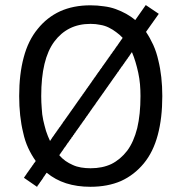

<svg xmlns="http://www.w3.org/2000/svg" viewBox="-20 -716 708 748"><path d="M73.2 -23.4Q85.9 -14.6 124 11.7Q124 11.7 125 10.7Q125 10.7 126 9.8Q126 8.8 126 7.8Q126 7.8 127 6.8Q127 6.8 127.9 5.9Q127.9 5.9 128.9 4.9Q128.9 4.9 128.9 3.9Q128.9 3.9 129.9 2.9Q129.9 2.9 130.9 2Q130.9 2 131.8 1Q131.8 1 131.8 0Q131.8 0 132.8 -1Q132.8 -1 133.8 -2Q133.8 -2 134.8 -3.9Q134.8 -3.9 135.7 -4.9Q135.7 -4.9 135.7 -5.9Q135.7 -5.9 136.7 -6.8Q136.7 -6.8 137.7 -7.8Q137.7 -7.8 138.7 -8.8Q138.7 -8.8 138.7 -9.8Q138.7 -9.8 139.6 -10.7Q139.6 -10.7 140.6 -11.7Q140.6 -11.7 140.6 -12.7Q140.6 -12.7 141.6 -13.7Q141.6 -13.7 142.6 -14.6Q142.6 -14.6 143.6 -15.6Q143.6 -15.6 143.6 -16.6Q143.6 -16.6 144.5 -17.6Q144.5 -17.6 145.5 -18.6Q145.5 -18.6 145.5 -19.5Q145.5 -19.5 146.5 -20.5Q146.5 -20.5 147.5 -21.5Q147.5 -22.5 148.4 -23.4Q148.4 -23.4 148.4 -24.4Q148.4 -24.4 149.4 -25.4Q149.4 -25.4 150.4 -26.4Q150.4 -26.4 150.4 -27.3Q150.4 -27.3 151.4 -28.3Q151.4 -28.3 152.3 -29.3Q152.3 -29.3 153.3 -30.3Q153.3 -30.3 153.3 -31.2Q153.3 -31.2 154.3 -32.2Q154.3 -32.2 155.3 -33.2Q155.3 -33.2 155.3 -34.2Q155.3 -34.2 156.2 -35.2Q156.2 -35.2 157.2 -36.1Q157.2 -36.1 157.2 -37.1Q157.2 -37.1 158.2 -38.1Q158.2 -38.1 159.2 -39.1Q159.2 -39.1 159.2 -40Q159.2 -40 160.2 -41Q160.2 -41 161.1 -42Q161.1 -42 162.1 -43Q195.3 -15.6 237.3 -2Q280.3 11.7 332 11.7Q399.4 11.7 451.2 -10.7Q502.9 -34.2 540 -79.1Q577.1 -124 594.7 -190.4Q612.3 -255.9 612.3 -341.8Q612.3 -379.9 608.4 -415Q604.5 -450.2 596.7 -481.4Q589.8 -512.7 577.1 -541Q564.5 -568.4 548.8 -591.8Q565.4 -615.2 598.6 -662.1Q585.9 -670.9 547.9 -696.3Q538.1 -681.6 506.8 -637.7Q491.2 -651.4 471.7 -662.1Q452.1 -672.9 430.7 -680.7Q409.2 -688.5 384.8 -691.4Q359.4 -695.3 332 -695.3Q265.6 -695.3 213.9 -671.9Q163.1 -648.4 127 -603.5Q89.8 -558.6 72.3 -492.2Q54.7 -426.8 54.7 -341.8Q54.7 -302.7 58.6 -266.6Q62.5 -230.5 70.3 -199.2Q77.1 -167 89.8 -139.6Q102.5 -112.3 119.1 -88.9Q119.1 -87.9 118.2 -86.9Q118.2 -86.9 117.2 -85.9Q117.2 -85.9 116.2 -85Q116.2 -85 116.2 -84Q116.2 -84 115.2 -83Q115.2 -83 114.3 -82Q114.3 -82 113.3 -81.1Q113.3 -81.1 112.3 -80.1Q112.3 -80.1 112.3 -79.1Q112.3 -79.1 111.3 -78.1Q111.3 -78.1 110.4 -77.1Q110.4 -76.2 109.4 -75.2Q109.4 -75.2 109.4 -74.2Q109.4 -74.2 108.4 -73.2Q108.4 -73.2 107.4 -72.3Q107.4 -72.3 106.4 -71.3Q106.4 -71.3 105.5 -70.3Q105.5 -70.3 105.5 -69.3Q105.5 -69.3 104.5 -68.4Q104.5 -68.4 103.5 -66.4Q103.5 -66.4 102.5 -65.4Q102.5 -65.4 101.6 -64.5Q101.6 -64.5 101.6 -63.5Q101.6 -63.5 100.6 -62.5Q100.6 -62.5 99.6 -61.5Q99.6 -61.5 98.6 -60.5Q98.6 -60.5 97.7 -58.6Q97.7 -58.6 97.7 -57.6Q97.7 -57.6 96.7 -56.6Q96.7 -56.6 95.7 -55.7Q95.7 -55.7 94.7 -54.7Q94.7 -54.7 93.8 -53.7Q93.8 -53.7 93.8 -52.7Q93.8 -52.7 92.8 -51.8Q92.8 -51.8 91.8 -50.8Q91.8 -50.8 91.8 -49.8Q91.8 -49.8 90.8 -48.8Q90.8 -48.8 89.8 -47.9Q89.8 -47.9 89.8 -46.9Q89.8 -46.9 88.9 -45.9Q88.9 -45.9 87.9 -44.9Q87.9 -44.9 86.9 -43.9Q86.9 -43.9 86.9 -43Q86.9 -43 85.9 -42Q85.9 -42 85 -41Q85 -40 84 -39.1Q84 -39.1 83 -38.1Q83 -38.1 83 -37.1Q83 -37.1 82 -36.1Q82 -36.1 81.1 -35.2Q81.1 -35.2 81.1 -34.2Q81.1 -34.2 80.1 -33.2Q80.1 -33.2 80.1 -33.2Q80.1 -33.2 79.1 -32.2Q79.1 -32.2 78.1 -31.2Q78.1 -31.2 78.1 -30.3Q78.1 -30.3 77.1 -29.3Q77.1 -29.3 76.2 -28.3Q76.2 -28.3 76.2 -27.3Q76.2 -27.3 75.2 -26.4Q75.2 -26.4 75.2 -26.4Q75.2 -26.4 74.2 -25.4Q74.2 -25.4 74.2 -24.4Q74.2 -24.4 73.2 -23.4Q73.2 -23.4 73.2 -23.4ZM191.4 -553.7Q216.8 -587.9 252 -605.5Q287.1 -623 333 -623Q353.5 -623 371.1 -619.1Q388.7 -616.2 404.3 -608.4Q419.9 -600.6 432.6 -590.8Q446.3 -581.1 458 -568.4Q457 -567.4 456.1 -566.4Q456.1 -566.4 456.1 -565.4Q456.1 -565.4 455.1 -564.5Q455.1 -564.5 454.1 -563.5Q454.1 -563.5 454.1 -562.5Q454.1 -562.5 453.1 -561.5Q453.1 -561.5 452.1 -560.5Q452.1 -560.5 451.2 -559.6Q451.2 -559.6 451.2 -558.6Q451.2 -558.6 450.2 -557.6Q450.2 -557.6 449.2 -556.6Q449.2 -556.6 449.2 -555.7Q449.2 -555.7 448.2 -554.7Q448.2 -554.7 447.3 -553.7Q447.3 -553.7 447.3 -552.7Q447.3 -552.7 446.3 -551.8Q446.3 -551.8 445.3 -550.8Q445.3 -550.8 444.3 -549.8Q444.3 -549.8 444.3 -548.8Q444.3 -548.8 443.4 -547.9Q443.4 -547.9 442.4 -546.9Q442.4 -546.9 442.4 -545.9Q442.4 -545.9 441.4 -544.9Q441.4 -544.9 440.4 -543.9Q440.4 -543.9 440.4 -543Q440.4 -543 439.5 -542Q439.5 -542 438.5 -541Q438.5 -541 438.5 -540Q438.5 -540 437.5 -539.1Q437.5 -539.1 436.5 -538.1Q436.5 -538.1 436.5 -537.1Q436.5 -537.1 435.5 -536.1Q435.5 -536.1 434.6 -536.1Q434.6 -536.1 434.6 -535.2Q434.6 -535.2 433.6 -534.2Q433.6 -534.2 432.6 -533.2Q432.6 -533.2 432.6 -532.2Q432.6 -532.2 431.6 -531.2Q431.6 -531.2 430.7 -530.3Q430.7 -530.3 430.7 -529.3Q430.7 -529.3 429.7 -528.3Q429.7 -528.3 428.7 -527.3Q428.7 -527.3 428.7 -526.4Q428.7 -526.4 427.7 -525.4Q427.7 -525.4 426.8 -524.4Q426.8 -524.4 426.8 -523.4Q426.8 -523.4 425.8 -522.5Q425.8 -522.5 424.8 -521.5Q424.8 -521.5 424.8 -520.5Q424.8 -520.5 423.8 -519.5Q423.8 -519.5 422.9 -518.6Q422.9 -518.6 422.9 -518.6Q422.9 -518.6 421.9 -517.6Q421.9 -517.6 420.9 -516.6Q420.9 -516.6 420.9 -515.6Q420.9 -515.6 419.9 -514.6Q419.9 -514.6 418.9 -513.7Q418.9 -513.7 418.9 -512.7Q418.9 -512.7 418 -511.7Q418 -511.7 417 -510.7Q417 -510.7 417 -509.8Q417 -509.8 416 -508.8Q416 -508.8 415 -507.8Q415 -507.8 415 -506.8Q415 -506.8 414.1 -505.9Q414.1 -505.9 413.1 -505.9Q413.1 -505.9 413.1 -504.9Q413.1 -504.9 412.1 -503.9Q412.1 -503.9 411.1 -502.9Q411.1 -502.9 410.2 -501Q410.2 -501 410.2 -500Q410.2 -500 409.2 -499Q409.2 -499 408.2 -498Q408.2 -498 408.2 -497.1Q408.2 -497.1 407.2 -496.1Q407.2 -496.1 406.2 -496.1Q406.2 -496.1 406.2 -495.1Q406.2 -495.1 405.3 -494.1Q405.3 -494.1 404.3 -493.2Q404.3 -493.2 403.3 -491.2Q403.3 -491.2 403.3 -490.2Q403.3 -490.2 402.3 -489.3Q402.3 -489.3 401.4 -488.3Q401.4 -488.3 401.4 -488.3Q401.4 -488.3 400.4 -487.3Q400.4 -487.3 399.4 -486.3Q399.4 -486.3 399.4 -485.4Q399.4 -485.4 398.4 -484.4Q398.4 -484.4 398.4 -483.4Q398.4 -483.4 397.5 -482.4Q397.5 -482.4 396.5 -481.4Q396.5 -481.4 396.5 -480.5Q396.5 -480.5 395.5 -480.5Q395.5 -480.5 394.5 -479.5Q394.5 -479.5 394.5 -478.5Q394.5 -478.5 393.6 -477.5Q393.6 -477.5 393.6 -476.6Q393.6 -476.6 392.6 -475.6Q392.6 -475.6 391.6 -474.6Q391.6 -474.6 391.6 -473.6Q391.6 -473.6 390.6 -473.6Q390.6 -473.6 390.6 -472.7Q390.6 -472.7 389.6 -471.7Q389.6 -471.7 388.7 -470.7Q388.7 -470.7 388.7 -469.7Q388.7 -469.7 387.7 -468.8Q387.7 -468.8 386.7 -467.8Q386.7 -467.8 386.7 -467.8Q386.7 -467.8 385.7 -466.8Q385.7 -466.8 385.7 -465.8Q385.7 -465.8 384.8 -464.8Q384.8 -464.8 383.8 -463.9Q383.8 -463.9 383.8 -462.9Q383.8 -462.9 382.8 -461.9Q382.8 -461.9 382.8 -461.9Q382.8 -461.9 381.8 -460.9Q381.8 -460.9 380.9 -460Q380.9 -460 380.9 -459Q380.9 -459 379.9 -458Q379.9 -458 379.9 -457Q379.9 -457 378.9 -457Q378.9 -457 377.9 -456.1Q377.9 -456.1 377.9 -455.1Q377.9 -455.1 377 -454.1Q377 -454.1 377 -453.1Q377 -453.1 376 -452.1Q376 -452.1 376 -451.2Q376 -451.2 375 -451.2Q375 -451.2 374 -450.2Q374 -450.2 374 -449.2Q374 -449.2 373 -448.2Q373 -448.2 373 -447.3Q373 -447.3 372.1 -447.3Q372.1 -447.3 371.1 -446.3Q371.1 -446.3 370.1 -444.3Q370.1 -444.3 370.1 -443.4Q370.1 -443.4 369.1 -442.4Q369.1 -442.4 369.1 -442.4Q369.1 -442.4 368.2 -441.4Q368.2 -441.4 367.2 -440.4Q367.2 -440.4 367.2 -439.5Q367.2 -439.5 366.2 -438.5Q366.2 -438.5 366.2 -438.5Q366.2 -438.5 365.2 -437.5Q365.2 -437.5 365.2 -436.5Q365.2 -436.5 364.3 -435.5Q364.3 -435.5 363.3 -434.6Q363.3 -434.6 363.3 -434.6Q363.3 -434.6 362.3 -433.6Q362.3 -433.6 361.3 -431.6Q361.3 -431.6 361.3 -430.7Q361.3 -430.7 360.4 -430.7Q360.4 -430.7 359.4 -429.7Q359.4 -429.7 358.4 -427.7Q358.4 -427.7 358.4 -426.8Q358.4 -426.8 357.4 -426.8Q357.4 -425.8 356.4 -424.8Q356.4 -424.8 356.4 -423.8Q356.4 -423.8 355.5 -422.9Q355.5 -422.9 354.5 -422.9Q354.5 -422.9 353.5 -420.9Q353.5 -420.9 353.5 -419.9Q353.5 -419.9 352.5 -419.9Q352.5 -419.9 352.5 -418.9Q352.5 -418.9 351.6 -418Q351.6 -418 351.6 -417Q351.6 -417 350.6 -416Q350.6 -416 350.6 -416Q350.6 -416 349.6 -415Q349.6 -415 348.6 -414.1Q348.6 -414.1 348.6 -413.1Q348.6 -413.1 347.7 -413.1Q347.7 -412.1 346.7 -411.1Q346.7 -411.1 346.7 -410.2Q346.7 -410.2 345.7 -410.2Q345.7 -409.2 344.7 -408.2Q344.7 -408.2 344.7 -407.2Q344.7 -407.2 343.8 -407.2Q343.8 -407.2 342.8 -405.3Q342.8 -405.3 342.8 -404.3Q342.8 -404.3 341.8 -404.3Q341.8 -404.3 340.8 -403.3Q340.8 -403.3 340.8 -402.3Q340.8 -402.3 339.8 -401.4Q339.8 -401.4 339.8 -401.4Q339.8 -401.4 338.9 -400.4Q338.9 -400.4 338.9 -399.4Q338.9 -399.4 337.9 -398.4Q337.9 -398.4 337.9 -398.4Q337.9 -398.4 336.9 -397.5Q336.9 -397.5 336.9 -396.5Q336.9 -396.5 335.9 -395.5Q335.9 -395.5 335.9 -395.5Q335.9 -395.5 335 -394.5Q335 -394.5 335 -393.6Q335 -393.6 334 -392.6Q334 -392.6 333 -391.6Q333 -391.6 333 -390.6Q333 -390.6 332 -390.6Q332 -390.6 331.1 -388.7Q331.1 -388.7 331.1 -387.7Q331.1 -387.7 330.1 -387.7Q330.1 -386.7 329.1 -385.7Q329.1 -385.7 329.1 -385.7Q329.1 -385.7 328.1 -384.8Q328.1 -384.8 328.1 -383.8Q328.1 -383.8 327.1 -382.8Q327.1 -382.8 326.2 -381.8Q326.2 -381.8 326.2 -380.9Q326.2 -380.9 325.2 -380.9Q325.2 -380.9 324.2 -378.9Q324.2 -378.9 324.2 -378.9Q324.2 -378.9 323.2 -377.9Q323.2 -377.9 323.2 -377Q323.2 -377 322.3 -376Q322.3 -376 321.3 -375Q321.3 -375 321.3 -374Q321.3 -374 320.3 -374Q320.3 -373 319.3 -372.1Q319.3 -372.1 319.3 -372.1Q319.3 -372.1 318.4 -371.1Q318.4 -371.1 318.4 -370.1Q318.4 -370.1 317.4 -370.1Q317.4 -370.1 316.4 -368.2Q316.4 -368.2 316.4 -367.2Q316.4 -367.2 315.4 -367.2Q315.4 -367.2 315.4 -366.2Q315.4 -366.2 314.5 -365.2Q314.5 -365.2 313.5 -364.3Q313.5 -364.3 313.5 -363.3Q313.5 -363.3 312.5 -362.3Q312.5 -362.3 312.5 -361.3Q312.5 -361.3 311.5 -361.3Q311.5 -361.3 311.5 -360.4Q311.5 -360.4 310.5 -359.4Q310.5 -359.4 309.6 -358.4Q309.6 -358.4 309.6 -357.4Q309.6 -357.4 308.6 -357.4Q308.6 -357.4 308.6 -356.4Q308.6 -356.4 307.6 -355.5Q307.6 -355.5 306.6 -354.5Q306.6 -354.5 306.6 -353.5Q306.6 -353.5 305.7 -352.5Q305.7 -352.5 305.7 -351.6Q305.7 -351.6 304.7 -351.6Q304.7 -351.6 304.7 -350.6Q304.7 -350.6 303.7 -350.6Q303.7 -349.6 302.7 -348.6Q302.7 -348.6 302.7 -348.6Q302.7 -348.6 301.8 -347.7Q301.8 -347.7 301.8 -346.7Q301.8 -346.7 300.8 -346.7Q300.8 -346.7 300.8 -345.7Q300.8 -345.7 300.8 -344.7Q300.8 -344.7 299.8 -344.7Q299.8 -344.7 299.8 -343.8Q299.8 -343.8 298.8 -342.8Q298.8 -342.8 297.9 -341.8Q297.9 -341.8 297.9 -341.8Q297.9 -341.8 296.9 -340.8Q296.9 -340.8 296.9 -339.8Q296.9 -339.8 295.9 -338.9Q295.9 -338.9 295.9 -337.9Q295.9 -337.9 294.9 -337.9Q294.9 -337.9 294.9 -336.9Q294.9 -336.9 293.9 -336.9Q293.9 -336.9 293 -335Q293 -335 293 -334Q293 -334 292 -333Q292 -333 291 -332Q291 -332 291 -332Q291 -332 290 -331.1Q290 -331.1 290 -330.1Q290 -330.1 289.1 -329.1Q289.1 -329.1 289.1 -328.1Q289.1 -328.1 288.1 -328.1Q288.1 -328.1 288.1 -327.1Q288.1 -327.1 287.1 -327.1Q287.1 -327.1 287.1 -326.2Q287.1 -326.2 286.1 -325.2Q286.1 -325.2 286.1 -325.2Q286.1 -325.2 286.1 -324.2Q286.1 -324.2 285.2 -324.2Q285.2 -324.2 284.2 -322.3Q284.2 -322.3 283.2 -321.3Q283.2 -321.3 283.2 -321.3Q283.2 -321.3 282.2 -319.3Q282.2 -319.3 281.2 -318.4Q281.2 -318.4 281.2 -318.4Q281.2 -318.4 280.3 -316.4Q280.3 -316.4 279.3 -315.4Q279.3 -315.4 279.3 -315.4Q279.3 -315.4 278.3 -314.5Q278.3 -314.5 278.3 -313.5Q278.3 -313.5 277.3 -312.5Q277.3 -312.5 277.3 -312.5Q277.3 -312.5 276.4 -311.5Q276.4 -311.5 276.4 -310.5Q276.4 -310.5 275.4 -310.5Q275.4 -310.5 275.4 -309.6Q275.4 -309.6 275.4 -309.6Q275.4 -309.6 274.4 -308.6Q274.4 -308.6 274.4 -307.6Q274.4 -307.6 273.4 -307.6Q273.4 -307.6 273.4 -306.6Q273.4 -306.6 272.5 -305.7Q272.5 -305.7 272.5 -304.7Q272.5 -304.7 271.5 -304.7Q271.5 -304.7 271.5 -303.7Q271.5 -303.7 270.5 -303.7Q270.5 -303.7 270.5 -302.7Q270.5 -302.7 270.5 -301.8Q270.5 -301.8 269.5 -301.8Q269.5 -301.8 269.5 -300.8Q269.5 -300.8 268.6 -300.8Q268.6 -300.8 268.6 -299.8Q268.6 -299.8 267.6 -299.8Q267.6 -299.8 267.6 -298.8Q267.6 -298.8 267.6 -297.9Q267.6 -297.9 266.6 -297.9Q266.6 -297.9 266.6 -296.9Q266.6 -296.9 265.6 -295.9Q265.6 -295.9 265.6 -294.9Q265.6 -294.9 264.6 -294.9Q264.6 -294.9 264.6 -293.9Q264.6 -293.9 263.7 -293.9Q263.7 -293.9 263.7 -293Q263.7 -293 263.7 -292Q263.7 -292 262.7 -292Q262.7 -292 262.7 -291Q262.7 -291 261.7 -291Q261.7 -291 261.7 -290Q261.7 -290 260.7 -290Q260.7 -290 260.7 -289.1Q260.7 -289.1 260.7 -288.1Q260.7 -288.1 259.8 -288.1Q259.8 -288.1 259.8 -287.1Q259.8 -287.1 258.8 -287.1Q258.8 -287.1 258.8 -286.1Q258.8 -286.1 258.8 -285.2Q258.8 -285.2 257.8 -285.2Q257.8 -285.2 257.8 -284.2Q257.8 -284.2 256.8 -284.2Q256.8 -284.2 256.8 -283.2Q256.8 -283.2 255.9 -283.2Q255.9 -283.2 255.9 -282.2Q255.9 -282.2 255.9 -281.2Q255.9 -281.2 254.9 -281.2Q254.9 -281.2 254.9 -280.3Q254.9 -280.3 253.9 -280.3Q253.9 -279.3 253.9 -278.3Q253.9 -278.3 252.9 -278.3Q252.9 -278.3 252.9 -277.3Q252.9 -277.3 252 -277.3Q252 -277.3 252 -276.4Q252 -276.4 251 -275.4Q251 -275.4 251 -275.4Q251 -275.4 251 -274.4Q251 -274.4 250 -274.4Q250 -274.4 250 -273.4Q250 -273.4 249 -272.5Q249 -272.5 249 -271.5Q249 -271.5 248 -271.5Q248 -271.5 248 -270.5Q248 -270.5 247.1 -269.5Q247.1 -269.5 246.1 -268.6Q246.1 -268.6 246.1 -267.6Q246.1 -267.6 245.1 -266.6Q245.1 -266.6 244.1 -265.6Q244.1 -265.6 244.1 -265.6Q244.1 -265.6 243.2 -264.6Q243.2 -264.6 243.2 -263.7Q243.2 -263.7 242.2 -262.7Q242.2 -262.7 242.2 -262.7Q242.2 -262.7 241.2 -261.7Q241.2 -261.7 241.2 -260.7Q241.2 -260.7 240.2 -260.7Q240.2 -260.7 240.2 -259.8Q240.2 -259.8 240.2 -258.8Q240.2 -258.8 239.3 -258.8Q239.3 -258.8 239.3 -257.8Q239.3 -257.8 238.3 -257.8Q238.3 -257.8 237.3 -255.9Q237.3 -255.9 236.3 -254.9Q236.3 -254.9 236.3 -253.9Q236.3 -253.9 235.4 -252.9Q235.4 -252.9 235.4 -252.9Q235.4 -252.9 234.4 -252Q234.4 -252 234.4 -251Q234.4 -251 233.4 -251Q233.4 -251 233.4 -250Q233.4 -250 232.4 -249Q232.4 -249 231.4 -248Q231.4 -248 231.4 -247.1Q231.4 -247.1 230.5 -246.1Q230.5 -246.1 230.5 -245.1Q230.5 -245.1 229.5 -245.1Q229.5 -245.1 229.5 -244.1Q229.5 -244.1 228.5 -244.1Q228.5 -243.2 227.5 -242.2Q227.5 -242.2 227.5 -242.2Q227.5 -242.2 226.6 -241.2Q226.6 -241.2 226.6 -240.2Q226.6 -240.2 225.6 -240.2Q225.6 -240.2 224.6 -238.3Q224.6 -238.3 224.6 -237.3Q224.6 -237.3 223.6 -236.3Q223.6 -236.3 223.6 -235.4Q223.6 -235.4 222.7 -235.4Q222.7 -235.4 222.7 -234.4Q222.7 -234.4 221.7 -233.4Q221.7 -233.4 221.7 -233.4Q221.7 -233.4 220.7 -232.4Q220.7 -232.4 220.7 -231.4Q220.7 -231.4 219.7 -231.4Q219.7 -230.5 218.8 -229.5Q218.8 -229.5 218.8 -228.5Q218.8 -228.5 217.8 -228.5Q217.8 -228.5 217.8 -227.5Q217.8 -227.5 216.8 -226.6Q216.8 -226.6 216.8 -226.6Q216.8 -226.6 215.8 -225.6Q215.8 -225.6 215.8 -224.6Q215.8 -224.6 214.8 -223.6Q214.8 -223.6 214.8 -223.6Q214.8 -223.6 213.9 -222.7Q213.9 -222.7 213.9 -221.7Q213.9 -221.7 212.9 -220.7Q212.9 -220.7 211.9 -220.7Q211.9 -219.7 210.9 -218.8Q210.9 -218.8 210.9 -217.8Q210.9 -217.8 210 -217.8Q210 -216.8 209 -215.8Q209 -215.8 209 -214.8Q209 -214.8 208 -214.8Q208 -214.8 207 -212.9Q207 -212.9 207 -211.9Q207 -211.9 206.1 -211.9Q206.1 -211.9 205.1 -210.9Q205.1 -210.9 204.1 -209Q204.1 -209 204.1 -208Q204.1 -208 203.1 -208Q203.1 -208 203.1 -207Q203.1 -207 202.1 -206.1Q202.1 -206.1 201.2 -205.1Q201.2 -205.1 201.2 -204.1Q201.2 -204.1 200.2 -204.1Q200.2 -204.1 200.2 -203.1Q200.2 -203.1 199.2 -202.1Q199.2 -202.1 199.2 -201.2Q199.2 -201.2 198.2 -200.2Q198.2 -200.2 197.3 -199.2Q197.3 -199.2 197.3 -199.2Q197.3 -199.2 196.3 -198.2Q196.3 -198.2 195.3 -196.3Q195.3 -196.3 194.3 -195.3Q194.3 -195.3 194.3 -194.3Q194.3 -194.3 193.4 -193.4Q193.4 -193.4 193.4 -193.4Q193.4 -193.4 192.4 -192.4Q192.4 -192.4 191.4 -191.4Q191.4 -190.4 190.4 -189.5Q190.4 -189.5 189.5 -188.5Q189.5 -188.5 189.5 -187.5Q189.5 -187.5 188.5 -186.5Q188.5 -186.5 188.5 -185.5Q188.5 -185.5 187.5 -185.5Q187.5 -185.5 186.5 -184.6Q186.5 -184.6 186.5 -183.6Q186.5 -183.6 185.5 -182.6Q185.5 -182.6 184.6 -181.6Q184.6 -180.7 183.6 -179.7Q183.6 -179.7 182.6 -178.7Q182.6 -178.7 182.6 -177.7Q182.6 -177.7 181.6 -176.8Q181.6 -176.8 180.7 -175.8Q180.7 -175.8 180.7 -174.8Q180.7 -174.8 179.7 -173.8Q179.7 -173.8 178.7 -172.9Q178.7 -172.9 178.7 -171.9Q178.7 -171.9 177.7 -170.9Q177.7 -170.9 176.8 -169.9Q176.8 -169.9 176.8 -168.9Q176.8 -168.9 175.8 -168Q175.8 -168 174.8 -167Q174.8 -167 174.8 -167Q166 -185.5 159.2 -206.1Q153.3 -226.6 148.4 -248Q143.6 -270.5 142.6 -293.9Q140.6 -317.4 140.6 -341.8Q140.6 -414.1 153.3 -466.8Q166 -519.5 191.4 -553.7ZM475.6 -128.9Q449.2 -94.7 414.1 -77.1Q378.9 -60.5 333 -60.5Q313.5 -60.5 295.9 -63.5Q278.3 -66.4 263.7 -73.2Q248 -80.1 235.4 -88.9Q221.7 -98.6 210.9 -111.3Q210.9 -111.3 211.9 -112.3Q211.9 -112.3 211.9 -113.3Q211.9 -113.3 212.9 -114.3Q212.9 -114.3 213.9 -115.2Q213.9 -115.2 213.9 -116.2Q213.9 -116.2 214.8 -117.2Q214.8 -117.2 215.8 -118.2Q215.8 -118.2 216.8 -119.1Q216.8 -119.1 216.8 -120.1Q216.8 -120.1 217.8 -121.1Q217.8 -121.1 218.8 -122.1Q218.8 -122.1 218.8 -123Q218.8 -123 219.7 -124Q219.7 -124 220.7 -125Q220.7 -125 220.7 -126Q220.7 -126 221.7 -127Q221.7 -127 222.7 -127.9Q222.7 -127.9 223.6 -128.9Q223.6 -128.9 223.6 -129.9Q223.6 -129.9 224.6 -130.9Q224.6 -130.9 225.6 -131.8Q225.6 -131.8 225.6 -132.8Q225.6 -132.8 226.6 -133.8Q226.6 -133.8 227.5 -134.8Q227.5 -134.8 227.5 -135.7Q227.5 -135.7 228.5 -136.7Q228.5 -136.7 229.5 -137.7Q229.5 -137.7 229.5 -138.7Q229.5 -138.7 230.5 -139.6Q230.5 -139.6 231.4 -140.6Q231.4 -140.6 231.4 -141.6Q231.4 -141.6 232.4 -142.6Q232.4 -142.6 233.4 -142.6Q233.4 -142.6 233.4 -143.6Q233.4 -143.6 234.4 -144.5Q234.4 -144.5 235.4 -145.5Q235.4 -145.5 235.4 -146.5Q235.4 -146.5 236.3 -147.5Q236.3 -147.5 237.3 -148.4Q237.3 -148.4 237.3 -149.4Q237.3 -149.4 238.3 -150.4Q238.3 -150.4 239.3 -151.4Q239.3 -151.4 239.3 -152.3Q239.3 -152.3 240.2 -153.3Q240.2 -153.3 241.2 -154.3Q241.2 -154.3 241.2 -155.3Q241.2 -155.3 242.2 -156.2Q242.2 -156.2 243.2 -157.2Q243.2 -157.2 243.2 -158.2Q243.2 -158.2 244.1 -159.2Q244.1 -159.2 245.1 -160.2Q245.1 -160.2 245.1 -160.2Q245.1 -160.2 246.1 -161.1Q246.1 -161.1 247.1 -162.1Q247.1 -162.1 247.1 -163.1Q247.1 -163.1 248 -164.1Q248 -164.1 249 -165Q249 -165 249 -166Q249 -166 250 -167Q250 -167 251 -168Q251 -168 251 -168.9Q251 -168.9 252 -169.9Q252 -169.9 252.9 -170.9Q252.9 -170.9 252.9 -171.9Q252.9 -171.9 253.9 -172.9Q253.9 -172.9 254.9 -172.9Q254.9 -172.9 254.9 -173.8Q254.9 -173.8 255.9 -174.8Q255.9 -174.8 256.8 -175.8Q256.8 -175.8 257.8 -177.7Q257.8 -177.7 257.8 -178.7Q257.8 -178.7 258.8 -179.7Q258.8 -179.7 259.8 -180.7Q259.8 -180.7 259.8 -181.6Q259.8 -181.6 260.7 -182.6Q260.7 -182.6 261.7 -182.6Q261.7 -182.6 261.7 -183.6Q261.7 -183.6 262.7 -184.6Q262.7 -184.6 263.7 -185.5Q263.7 -186.5 264.6 -187.5Q264.6 -187.5 264.6 -188.5Q264.6 -188.5 265.6 -189.5Q265.6 -189.5 266.6 -190.4Q266.6 -190.4 266.6 -190.4Q266.6 -190.4 267.6 -191.4Q267.6 -191.4 268.6 -192.4Q268.6 -192.4 268.6 -193.4Q268.6 -193.4 269.5 -194.3Q269.5 -194.3 269.5 -195.3Q269.5 -195.3 270.5 -196.3Q270.5 -196.3 271.5 -197.3Q271.5 -197.3 271.5 -198.2Q271.5 -198.2 272.5 -198.2Q272.5 -198.2 273.4 -199.2Q273.4 -199.2 273.4 -200.2Q273.4 -200.2 274.4 -201.2Q274.4 -201.2 274.4 -202.1Q274.4 -202.1 275.4 -203.1Q275.4 -203.1 276.4 -204.1Q276.4 -204.1 276.4 -205.1Q276.4 -205.1 277.3 -205.1Q277.3 -205.1 277.3 -206.1Q277.3 -206.1 278.3 -207Q278.3 -207 279.3 -208Q279.3 -208 279.3 -209Q279.3 -209 280.3 -210Q280.3 -210 281.2 -210.9Q281.2 -210.9 281.2 -210.9Q281.2 -210.9 282.2 -211.9Q282.2 -211.9 282.2 -212.9Q282.2 -212.9 283.2 -213.9Q283.2 -213.9 284.2 -214.8Q284.2 -214.8 284.2 -215.8Q284.2 -215.8 285.2 -216.8Q285.2 -216.8 285.2 -216.8Q285.2 -216.8 286.1 -217.8Q286.1 -217.8 287.1 -218.8Q287.1 -218.8 287.1 -219.7Q287.1 -219.7 288.1 -220.7Q288.1 -220.7 288.1 -221.7Q288.1 -221.7 289.1 -221.7Q289.1 -221.7 290 -222.7Q290 -222.7 290 -223.6Q290 -223.6 291 -224.6Q291 -224.6 291 -225.6Q291 -225.6 292 -226.6Q292 -226.6 292 -227.5Q292 -227.5 293 -227.5Q293 -227.5 293.9 -228.5Q293.9 -228.5 293.9 -229.5Q293.9 -229.5 294.9 -230.5Q294.9 -230.5 294.9 -231.4Q294.9 -231.4 295.9 -231.4Q295.9 -231.4 296.9 -232.4Q296.9 -233.4 297.9 -234.4Q297.9 -234.4 297.9 -235.4Q297.9 -235.4 298.8 -236.3Q298.8 -236.3 298.8 -236.3Q298.8 -236.3 299.8 -237.3Q299.8 -237.3 300.8 -238.3Q300.8 -238.3 300.8 -239.3Q300.8 -239.3 301.8 -240.2Q301.8 -240.2 301.8 -240.2Q301.8 -240.2 302.7 -241.2Q302.7 -241.2 302.7 -242.2Q302.7 -242.2 303.7 -243.2Q303.7 -243.2 304.7 -244.1Q304.7 -244.1 304.7 -244.1Q304.7 -244.1 305.7 -245.1Q305.7 -246.1 306.6 -247.1Q306.6 -247.1 306.6 -248Q306.6 -248 307.6 -248Q307.6 -248 308.6 -249Q308.6 -249 309.6 -251Q309.6 -251 309.6 -252Q309.6 -252 310.5 -252Q310.5 -252 311.5 -253.9Q311.5 -253.9 311.5 -254.9Q311.5 -254.9 312.5 -255.9Q312.5 -255.9 313.5 -255.9Q313.5 -256.8 314.5 -257.8Q314.5 -257.8 314.5 -258.8Q314.5 -258.8 315.4 -258.8Q315.4 -258.8 315.4 -259.8Q315.4 -259.8 316.4 -260.7Q316.4 -260.7 316.4 -261.7Q316.4 -261.7 317.4 -262.7Q317.4 -262.7 317.4 -262.7Q317.4 -262.7 318.4 -263.7Q318.4 -263.7 319.3 -264.6Q319.3 -264.6 319.3 -265.6Q319.3 -265.6 320.3 -265.6Q320.3 -265.6 321.3 -267.6Q321.3 -267.6 321.3 -268.6Q321.3 -268.6 322.3 -268.6Q322.3 -269.5 323.2 -270.5Q323.2 -270.5 323.2 -271.5Q323.2 -271.5 324.2 -271.5Q324.2 -272.5 325.2 -273.4Q325.2 -273.4 325.2 -274.4Q325.2 -274.4 326.2 -274.4Q326.2 -274.4 327.1 -275.4Q327.1 -275.4 327.1 -276.4Q327.1 -276.4 328.1 -277.3Q328.1 -277.3 328.1 -277.3Q328.1 -277.3 329.1 -278.3Q329.1 -278.3 329.1 -279.3Q329.1 -279.3 330.1 -280.3Q330.1 -280.3 330.1 -280.3Q330.1 -280.3 331.1 -281.2Q331.1 -281.2 331.1 -282.2Q331.1 -282.2 332 -283.2Q332 -283.2 332 -283.2Q332 -283.2 333 -284.2Q333 -284.2 333 -285.2Q333 -285.2 334 -286.1Q334 -286.1 335 -287.1Q335 -287.1 335 -288.1Q335 -288.1 335.9 -288.1Q335.9 -288.1 336.9 -290Q336.9 -290 336.9 -291Q336.9 -291 337.9 -291Q337.9 -291 338.9 -293Q338.9 -293 338.9 -293Q338.9 -293 339.8 -293.9Q339.8 -293.9 339.8 -294.9Q339.8 -294.9 340.8 -295.9Q340.8 -295.9 341.8 -296.9Q341.8 -296.9 341.8 -297.9Q341.8 -297.9 342.8 -297.9Q342.8 -298.8 343.8 -299.8Q343.8 -299.8 343.8 -299.8Q343.8 -299.8 344.7 -300.8Q344.7 -300.8 344.7 -301.8Q344.7 -301.8 345.7 -302.7Q345.7 -302.7 346.7 -303.7Q346.7 -303.7 346.7 -304.7Q346.7 -304.7 347.7 -304.7Q347.7 -304.7 348.6 -306.6Q348.6 -306.6 348.6 -306.6Q348.6 -306.6 349.6 -307.6Q349.6 -307.6 349.6 -308.6Q349.6 -308.6 350.6 -308.6Q350.6 -309.6 351.6 -310.5Q351.6 -310.5 351.6 -311.5Q351.6 -311.5 352.5 -311.5Q352.5 -311.5 352.5 -312.5Q352.5 -312.5 353.5 -313.5Q353.5 -313.5 354.5 -314.5Q354.5 -314.5 354.5 -315.4Q354.5 -315.4 355.5 -316.4Q355.5 -316.4 355.5 -317.4Q355.5 -317.4 356.4 -317.4Q356.4 -317.4 356.4 -318.4Q356.4 -318.4 357.4 -319.3Q357.4 -319.3 358.4 -320.3Q358.4 -320.3 358.4 -321.3Q358.4 -321.3 359.4 -321.3Q359.4 -321.3 359.4 -322.3Q359.4 -322.3 360.4 -323.2Q360.4 -323.2 361.3 -324.2Q361.3 -324.2 361.3 -325.2Q361.3 -325.2 362.3 -326.2Q362.3 -326.2 362.3 -327.1Q362.3 -327.1 363.3 -327.1Q363.3 -327.1 363.3 -328.1Q363.3 -328.1 364.3 -328.1Q364.3 -328.1 365.2 -330.1Q365.2 -330.1 365.2 -330.1Q365.2 -330.1 366.2 -331.1Q366.2 -331.1 366.2 -332Q366.2 -332 367.2 -332Q367.2 -332 367.2 -333Q367.2 -333 367.2 -334Q367.2 -334 368.2 -334Q368.2 -334 368.2 -335Q368.2 -335 369.1 -335.9Q369.1 -335.9 370.1 -336.9Q370.1 -336.9 370.1 -336.9Q370.1 -336.9 371.1 -337.9Q371.1 -337.9 371.1 -338.9Q371.1 -338.9 372.1 -339.8Q372.1 -339.8 372.1 -340.8Q372.1 -340.8 373 -340.8Q373 -340.8 373 -341.8Q373 -341.8 374 -341.8Q374 -342.8 375 -343.8Q375 -343.8 375 -344.7Q375 -344.7 376 -345.7Q376 -345.7 377 -346.7Q377 -346.7 377 -346.7Q377 -346.7 377.9 -347.7Q377.9 -347.7 377.9 -348.6Q377.9 -348.6 378.9 -349.6Q378.9 -349.6 378.9 -350.6Q378.9 -350.6 379.9 -350.6Q379.9 -350.6 379.9 -351.6Q379.9 -351.6 380.9 -351.6Q380.9 -351.6 380.9 -352.5Q380.9 -352.5 381.8 -353.5Q381.8 -353.5 381.8 -353.5Q381.8 -353.5 381.8 -354.5Q381.8 -354.5 382.8 -354.5Q382.8 -355.5 383.8 -356.4Q383.8 -356.4 384.8 -357.4Q384.8 -357.4 384.8 -357.4Q384.8 -358.4 385.7 -359.4Q385.7 -359.4 386.7 -360.4Q386.7 -360.4 386.7 -360.4Q386.7 -361.3 387.7 -362.3Q387.7 -362.3 388.7 -363.3Q388.7 -363.3 388.7 -363.3Q388.7 -363.3 389.6 -364.3Q389.6 -364.3 389.6 -365.2Q389.6 -365.2 390.6 -366.2Q390.6 -366.2 390.6 -366.2Q390.6 -366.2 391.6 -367.2Q391.6 -367.2 391.6 -368.2Q391.6 -368.2 392.6 -368.2Q392.6 -368.2 392.6 -369.1Q392.6 -369.1 392.6 -369.1Q392.6 -369.1 393.6 -370.1Q393.6 -370.1 393.6 -371.1Q393.6 -371.1 394.5 -371.1Q394.5 -371.1 394.5 -372.1Q394.5 -372.1 395.5 -373Q395.5 -373 395.5 -374Q395.5 -374 396.5 -374Q396.5 -374 396.5 -375Q396.5 -375 397.5 -375Q397.5 -375 397.5 -376Q397.5 -376 397.5 -377Q397.5 -377 398.4 -377Q398.4 -377 398.4 -377.9Q398.4 -377.9 399.4 -377.9Q399.4 -377.9 399.4 -378.9Q399.4 -378.9 400.4 -378.9Q400.4 -378.9 400.4 -379.9Q400.4 -379.9 400.4 -380.9Q400.4 -380.9 401.4 -380.9Q401.4 -380.9 401.4 -381.8Q401.4 -381.8 402.3 -381.8Q402.3 -381.8 402.3 -382.8Q402.3 -382.8 402.3 -383.8Q402.3 -383.8 403.3 -383.8Q403.3 -383.8 403.3 -384.8Q403.3 -384.8 404.3 -384.8Q404.3 -384.8 404.3 -385.7Q404.3 -385.7 404.3 -386.7Q404.3 -386.7 405.3 -386.7Q405.3 -386.7 405.3 -387.7Q405.3 -387.7 406.2 -387.7Q406.2 -387.7 406.2 -388.7Q406.2 -388.7 407.2 -388.7Q407.2 -388.7 407.2 -389.6Q407.2 -389.6 407.2 -390.6Q407.2 -390.6 408.2 -390.6Q408.2 -390.6 408.2 -391.6Q408.2 -391.6 409.2 -391.6Q409.2 -391.6 409.2 -392.6Q409.2 -392.6 409.2 -393.6Q409.2 -393.6 410.2 -393.6Q410.2 -393.6 410.2 -394.5Q410.2 -394.5 411.1 -394.5Q411.1 -394.5 411.1 -395.5Q411.1 -395.5 412.1 -395.5Q412.1 -395.5 412.1 -396.5Q412.1 -396.5 412.1 -397.5Q412.1 -397.5 413.1 -397.5Q413.1 -397.5 413.1 -398.4Q413.1 -398.4 414.1 -398.4Q414.1 -398.4 414.1 -400.4Q414.1 -400.4 415 -400.4Q415 -400.4 415 -401.4Q415 -401.4 416 -401.4Q416 -401.4 416 -402.3Q416 -402.3 417 -403.3Q417 -403.3 417 -403.3Q417 -403.3 417 -404.3Q417 -404.3 418 -404.3Q418 -404.3 418 -405.3Q418 -405.3 418.9 -406.2Q418.9 -406.2 418.9 -407.2Q418.9 -407.2 419.9 -407.2Q419.9 -407.2 419.9 -408.2Q419.9 -408.2 420.9 -409.2Q420.9 -409.2 421.9 -410.2Q421.9 -410.2 421.9 -411.1Q421.9 -411.1 422.9 -412.1Q422.9 -412.1 423.8 -413.1Q423.8 -413.1 423.8 -413.1Q423.8 -413.1 424.8 -414.1Q424.8 -414.1 424.8 -415Q424.8 -415 425.8 -416Q425.8 -416 425.8 -416Q425.8 -416 426.8 -417Q426.8 -417 426.8 -418Q426.8 -418 427.7 -418Q427.7 -418 427.7 -418.9Q427.7 -418.9 427.7 -419.9Q427.7 -419.9 428.7 -419.9Q428.7 -419.9 428.7 -420.9Q428.7 -420.9 429.7 -420.9Q429.7 -420.9 430.7 -422.9Q430.7 -422.9 431.6 -423.8Q431.6 -423.8 431.6 -424.8Q431.6 -424.8 432.6 -425.8Q432.6 -425.8 432.6 -425.8Q432.6 -425.8 433.6 -426.8Q433.6 -426.8 433.6 -427.7Q433.6 -427.7 434.6 -427.7Q434.6 -427.7 434.6 -428.7Q434.6 -428.7 435.5 -429.7Q435.5 -429.7 436.5 -430.7Q436.5 -430.7 436.5 -431.6Q436.5 -431.6 437.5 -432.6Q437.5 -432.6 437.5 -433.6Q437.5 -433.6 438.5 -433.6Q438.5 -433.6 438.5 -434.6Q438.5 -434.6 439.5 -435.5Q439.5 -435.5 440.4 -436.5Q440.4 -436.5 440.4 -436.5Q440.4 -436.5 441.4 -437.5Q441.4 -437.5 441.4 -438.5Q441.4 -438.5 442.4 -438.5Q442.4 -439.5 443.4 -440.4Q443.4 -440.4 443.4 -441.4Q443.4 -441.4 444.3 -442.4Q444.3 -442.4 444.3 -443.4Q444.3 -443.4 445.3 -443.4Q445.3 -443.4 445.3 -444.3Q445.3 -444.3 446.3 -445.3Q446.3 -445.3 446.3 -445.3Q446.3 -445.3 447.3 -446.3Q447.3 -446.3 447.3 -447.3Q447.3 -447.3 448.2 -447.3Q448.2 -447.3 449.2 -449.2Q449.2 -449.2 449.2 -450.2Q449.2 -450.2 450.2 -450.2Q450.2 -450.2 450.2 -451.2Q450.2 -451.2 451.2 -452.1Q451.2 -452.1 451.2 -452.1Q451.2 -452.1 452.1 -453.1Q452.1 -453.1 452.1 -454.1Q452.1 -454.1 453.1 -455.1Q453.1 -455.1 453.1 -455.1Q453.1 -455.1 454.1 -456.1Q454.1 -456.1 454.1 -457Q454.1 -457 455.1 -458Q455.1 -458 456.1 -458Q456.1 -458 457 -460Q457 -460 457 -460.9Q457 -460.9 458 -460.9Q458 -460.9 459 -462.9Q459 -462.9 459 -463.9Q459 -463.9 460 -463.9Q460 -464.8 460.9 -465.8Q460.9 -465.8 460.9 -466.8Q460.9 -466.8 461.9 -466.8Q461.9 -466.8 462.9 -467.8Q462.9 -467.8 463.9 -469.7Q463.9 -469.7 463.9 -470.7Q463.9 -470.7 464.8 -470.7Q464.8 -470.7 464.8 -471.7Q464.8 -471.7 465.8 -472.7Q465.8 -472.7 466.8 -473.6Q466.8 -473.6 466.8 -474.6Q466.8 -474.6 467.8 -474.6Q467.8 -474.6 467.8 -475.6Q467.8 -475.6 468.8 -476.6Q468.8 -476.6 468.8 -477.5Q468.8 -477.5 469.7 -478.5Q469.7 -478.5 470.7 -479.5Q470.7 -479.5 470.7 -479.5Q470.7 -479.5 471.7 -480.5Q471.7 -481.4 472.7 -482.4Q472.7 -482.4 473.6 -483.4Q473.6 -483.4 473.6 -484.4Q473.6 -484.4 474.6 -485.4Q474.6 -485.4 474.6 -485.4Q474.6 -485.4 475.6 -486.3Q475.6 -486.3 476.6 -487.3Q476.6 -488.3 477.5 -489.3Q477.5 -489.3 478.5 -490.2Q478.5 -490.2 478.5 -491.2Q478.5 -491.2 479.5 -492.2Q479.5 -492.2 479.5 -493.2Q479.5 -493.2 480.5 -493.2Q480.5 -493.2 481.4 -494.1Q481.4 -494.1 481.4 -495.1Q481.4 -495.1 482.4 -496.1Q482.4 -496.1 483.4 -497.1Q483.4 -497.1 484.4 -499Q484.4 -499 485.4 -500Q485.4 -500 485.4 -501Q485.4 -501 486.3 -502Q486.3 -502 487.3 -502.9Q487.3 -502.9 487.3 -503.9Q487.3 -503.9 488.3 -504.9Q488.3 -504.9 489.3 -505.9Q489.3 -505.9 489.3 -506.8Q489.3 -506.8 490.2 -507.8Q490.2 -507.8 491.2 -508.8Q491.2 -508.8 491.2 -509.8Q491.2 -509.8 492.2 -510.7Q492.2 -510.7 493.2 -511.7Q493.2 -511.7 494.1 -512.7Q502 -494.1 507.8 -474.6Q513.7 -455.1 518.6 -432.6Q523.4 -410.2 525.4 -387.7Q527.3 -365.2 527.3 -341.8Q527.3 -270.5 514.6 -216.8Q501 -163.1 475.6 -128.9Z"/></svg>

Font: Aptus Gothic JP
Style: Medium
Weight: 400
Designer: Fuminori Ogawa / Motoya
Version: Version 1